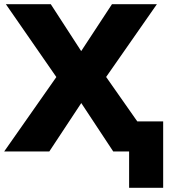

<svg xmlns="http://www.w3.org/2000/svg" viewBox="-32 -725 808 919"><path d="M586 174V0H527V-144H749V174ZM-12 0 267 -398V-314L-4 -705H211L375 -452H338L504 -705H719L447 -315V-398L726 0H510L339 -259H375L204 0Z"/></svg>

Font: Nunito Sans 10pt Black
Style: Regular
Weight: 900
Designer: Vernon Adams
Foundry: Vernon Adams
Version: Version 3.101;gftools[0.9.27]